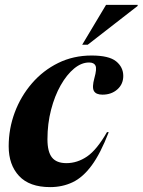

<svg xmlns="http://www.w3.org/2000/svg" viewBox="-20 -752 583 785"><path d="M344 -496.5Q313 -496.5 283 -471.8Q253 -447 228.2 -403.5Q203.5 -360 188.8 -303.2Q174 -246.5 174 -182.5Q174 -131.5 192.5 -108.2Q211 -85 251.5 -85Q296 -85 336 -112.2Q376 -139.5 417.5 -212L424.5 -211.5Q391 -124.5 354.8 -75.5Q318.5 -26.5 276.8 -6.8Q235 13 185 13Q100.5 13 58 -32.5Q15.5 -78 15.5 -154Q15.5 -225.5 40.2 -292Q65 -358.5 110.5 -411.2Q156 -464 218 -494.5Q280 -525 354.5 -525Q425.5 -525 454.8 -501.2Q484 -477.5 484 -441.5Q484 -408 459.8 -386.5Q435.5 -365 399 -365Q372.5 -365 364 -380Q355.5 -395 366 -433Q376.5 -470.5 370.5 -483.5Q364.5 -496.5 344 -496.5ZM316 -569 413.5 -732H543L542.5 -727.5L338.5 -569Z"/></svg>

Font: Newsreader 72pt
Style: Bold Italic
Weight: 700
Italic angle: -17°
Designer: Hugues Gentile
Foundry: Production Type
Version: Version 1.003; ttfautohint (v1.8.3)